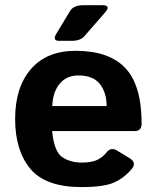

<svg xmlns="http://www.w3.org/2000/svg" viewBox="-20 -721 613 750"><path d="M210.9 -561.5Q183.1 -561.5 200.7 -590.3L253.4 -677.7Q267.1 -700.7 305.2 -700.7H379.4Q415.5 -700.7 390.1 -671.9L309.6 -579.6Q293.9 -561.5 260.3 -561.5ZM39.1 -256.3Q39.1 -379.9 100.8 -451.2Q162.6 -522.5 275.4 -522.5Q406.2 -522.5 469.7 -455.1Q533.2 -387.7 533.2 -238.3Q533.2 -209 505.9 -209H183.6Q191.4 -127.9 223.6 -106.9Q255.9 -85.9 298.3 -85.9Q338.9 -85.9 360.4 -96.7Q381.8 -107.4 396.5 -126Q413.1 -147.5 437.5 -132.8L486.3 -103Q515.1 -85.4 494.6 -61Q464.8 -25.4 424.8 -7.8Q384.8 9.8 298.3 9.8Q158.2 9.8 98.6 -61.5Q39.1 -132.8 39.1 -256.3ZM184.1 -306.6H396.5Q396.5 -359.4 370.1 -392.8Q343.8 -426.3 286.1 -426.3Q240.2 -426.3 213.4 -394.3Q186.5 -362.3 184.1 -306.6Z"/></svg>

Font: Istok
Style: Bold
Weight: 700
Designer: Andrey V. Panov
Foundry: Andrey V. Panov
Version: Version 1.0.1